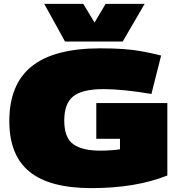

<svg xmlns="http://www.w3.org/2000/svg" viewBox="-20 -959 926 989"><path d="M28 -335Q28 -525 143.5 -617.5Q259 -710 497 -710Q562 -710 613.5 -706.5Q665 -703 711.5 -694.5Q758 -686 810 -673L760 -475Q690 -487 626.5 -493.5Q563 -500 514 -500Q404 -500 357.5 -463Q311 -426 311 -338Q311 -250 357 -216.5Q403 -183 497 -183Q526 -183 552.5 -185Q579 -187 598 -190V-244H476V-428H842V-55Q679 10 451 10Q236 10 132 -74.5Q28 -159 28 -335ZM725 -939 612 -745H315L208 -939H409L467 -843L524 -939Z"/></svg>

Font: Georama Extended Black
Style: Regular
Weight: 900
Width: 7
Designer: Jean-Baptiste Levee
Foundry: Production Type
Version: Version 1.000